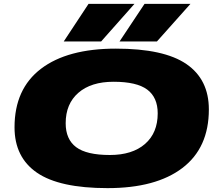

<svg xmlns="http://www.w3.org/2000/svg" viewBox="-20 -961 1129 991"><path d="M535 10Q287 10 171 -69.5Q55 -149 55 -304Q55 -502 191.5 -606Q328 -710 578 -710Q826 -710 942 -630.5Q1058 -551 1058 -396Q1058 -198 921.5 -94Q785 10 535 10ZM547 -161Q663 -161 728.5 -218Q794 -275 794 -376Q794 -458 740 -498.5Q686 -539 566 -539Q450 -539 384.5 -482Q319 -425 319 -325Q319 -242 373 -201.5Q427 -161 547 -161ZM597 -747 726 -941H963L790 -747ZM309 -747 437 -941H674L502 -747Z"/></svg>

Font: Georama ExtraExtended ExtraBold
Style: Italic
Weight: 800
Width: 8
Italic angle: -9°
Designer: Jean-Baptiste Levee
Foundry: Production Type
Version: Version 1.000